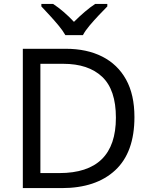

<svg xmlns="http://www.w3.org/2000/svg" viewBox="-20 -964 770 984"><path d="M669 -364Q669 -183 570.5 -91.5Q472 0 296 0H97V-714H317Q425 -714 504 -674Q583 -634 626 -556.5Q669 -479 669 -364ZM574 -361Q574 -504 503.5 -570.5Q433 -637 304 -637H187V-77H284Q574 -77 574 -361ZM315 -784Q302 -807 280 -833.5Q258 -860 234 -886Q210 -912 192 -931V-944H252Q278 -927 306 -903Q334 -879 359 -852Q386 -879 414 -903Q442 -927 468 -944H530V-931Q511 -912 486.5 -886Q462 -860 439.5 -833.5Q417 -807 405 -784Z"/></svg>

Font: Noto Sans Tifinagh Air
Style: Regular
Weight: 400
Designer: JamraPatel
Foundry: JamraPatel LLC
Version: Version 2.006; ttfautohint (v1.8.4.7-5d5b)